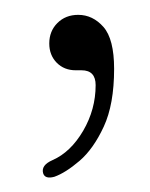

<svg xmlns="http://www.w3.org/2000/svg" viewBox="-20 -100 207 265"><path d="M84.5 -3Q68.5 -3 58.2 -13.5Q48 -24 48 -40Q48 -57 59.2 -68.2Q70.5 -79.5 88 -79.5Q108 -79.5 122.8 -62.8Q137.5 -46 137.5 -5Q137.5 44 123.2 74.8Q109 105.5 89.8 122Q70.5 138.5 55 144Q42 147.5 39.5 139Q36.5 128 52.5 121Q77.5 110 94.8 80.5Q112 51 112 17.5Q112 -3 92.5 -3Z"/></svg>

Font: Fraunces 72pt SuperSoft Thin
Style: Regular
Weight: 100
Version: Version 1.000;[b76b70a41]